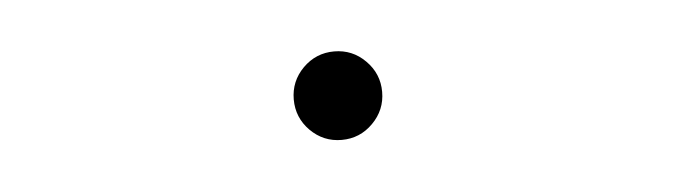

<svg xmlns="http://www.w3.org/2000/svg" viewBox="-24 -426 595 169"><g transform="rotate(-5 273.5 -342.0)"><path d="M312.5 -341.8Q312.5 -325.7 301 -314.2Q289.6 -302.7 273.4 -302.7Q257.3 -302.7 245.8 -314.2Q234.4 -325.7 234.4 -341.8Q234.4 -357.9 245.8 -369.4Q257.3 -380.9 273.4 -380.9Q289.6 -380.9 301 -369.4Q312.5 -357.9 312.5 -341.8Z"/></g></svg>

Font: DatDot Light
Style: Regular
Weight: 300
Designer: GGBot
Version: 1.00